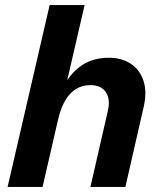

<svg xmlns="http://www.w3.org/2000/svg" viewBox="-20 -738 635 758"><path d="M10 0 176 -718H314L238 -389L222 -371Q242 -432 290.5 -471Q339 -510 410 -510Q460 -510 496 -486.5Q532 -463 546.5 -419Q561 -375 547 -315L475 0H337L405 -297Q417 -346 398 -374Q379 -402 337 -402Q304 -402 279 -386Q254 -370 237 -340.5Q220 -311 210 -269L148 0Z"/></svg>

Font: Kantumruy Pro SemiBold
Style: Italic
Weight: 600
Italic angle: -13°
Version: Version 1.002